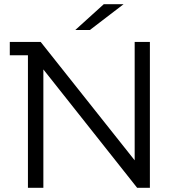

<svg xmlns="http://www.w3.org/2000/svg" viewBox="-20 -901 853 921"><path d="M573 -881 411 -757H341L478 -881ZM626 -700H699V0H638L188 -568V0H114V-636H27V-700H175L626 -132Z"/></svg>

Font: mBank
Style: Regular
Weight: 400
Designer: Julieta Ulanovsky
Foundry: Julieta Ulanovsky
Version: Version 7.200;PS 007.200;hotconv 1.0.88;makeotf.lib2.5.64775